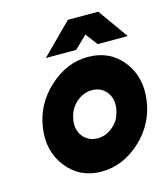

<svg xmlns="http://www.w3.org/2000/svg" viewBox="-107 -784 767 880"><g transform="rotate(-15 276.5 -344.0)"><path d="M154 -557H298L357 -614L400 -557H543L441 -700H297ZM320 -360Q363 -360 388 -328Q413 -296 406 -250Q402 -227 393 -207.5Q384 -188 366 -172Q332 -140 289 -140Q246 -140 220 -172Q195 -204 202 -250Q206 -273 215.5 -292.5Q225 -312 242 -328Q277 -360 320 -360ZM341 -512Q239 -512 156 -435Q73 -359 58 -250Q43 -141 104 -65Q165 12 267 12Q369 12 453 -65Q535 -141 550 -250Q565 -359 505 -435Q444 -512 341 -512Z"/></g></svg>

Font: Unageo
Style: ExtraBold-Italic
Weight: 800
Designer: Richard Sepsi
Foundry: Richard Sepsi
Version: Version 2.000